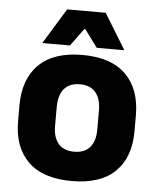

<svg xmlns="http://www.w3.org/2000/svg" viewBox="-51 -731 649 789"><g transform="rotate(5 273.5 -336.5)"><path d="M273.4 14.2Q154.7 14.2 93.9 -45.2Q33.2 -104.6 33.2 -211.9V-276.5Q33.2 -385.4 94.1 -445.6Q155 -505.8 273.4 -505.8Q392.2 -505.8 452.9 -445.6Q513.5 -385.4 513.5 -276.5V-211.9Q513.5 -104.6 453 -45.2Q392.6 14.2 273.4 14.2ZM273.4 -106.7Q316.2 -106.7 338.3 -132.3Q360.5 -157.9 360.5 -205.5V-283.2Q360.5 -332.8 338.3 -358.9Q316.2 -384.9 273.4 -384.9Q231 -384.9 208.7 -358.9Q186.4 -332.8 186.4 -283.2V-205.5Q186.4 -157.9 208.7 -132.3Q231 -106.7 273.4 -106.7ZM194.1 -686.8H353.1L441.7 -542.1V-540.2H328.9L275.8 -612.4H271.4L218.4 -540.2H105.5V-542.1Z"/></g></svg>

Font: Anek Latin Medium
Style: Regular
Weight: 500
Designer: Yesha Goshar
Foundry: Ek Type
Version: Version 1.003